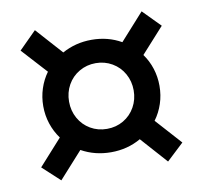

<svg xmlns="http://www.w3.org/2000/svg" viewBox="-66 -675 717 680"><g transform="rotate(-10 293.0 -335.0)"><path d="M186.5 -159.7 101.6 -65.4 39.1 -123 122.6 -215.8Q104 -241.2 94 -271.5Q84 -301.8 84 -335Q84 -367.7 93.8 -397.7Q103.5 -427.7 121.6 -452.6L39.1 -543L101.6 -605.5L187 -510.3Q235.4 -537.1 293 -537.1Q351.6 -537.1 399.4 -509.8L485.4 -605.5L546.9 -543L464.8 -452.1Q482.9 -427.2 492.4 -397.5Q502 -367.7 502 -335Q502 -301.3 491.9 -271Q481.9 -240.7 463.4 -215.8L546.9 -123L485.4 -65.4L400.4 -160.6Q352.1 -132.8 293 -132.8Q234.9 -132.8 186.5 -159.7ZM409.2 -335Q409.2 -367.7 394 -394.8Q378.9 -421.9 352.1 -437.5Q325.2 -453.1 293 -453.1Q260.7 -453.1 233.9 -437.5Q207 -421.9 191.9 -394.8Q176.8 -367.7 176.8 -335Q176.8 -302.2 191.9 -275.1Q207 -248 233.6 -232.4Q260.3 -216.8 293 -216.8Q325.7 -216.8 352.3 -232.4Q378.9 -248 394 -275.1Q409.2 -302.2 409.2 -335Z"/></g></svg>

Font: Reddit Sans Fudge SemiBold
Style: Regular
Weight: 600
Designer: Stephen Hutchings
Foundry: Reddit
Version: Version 1.011